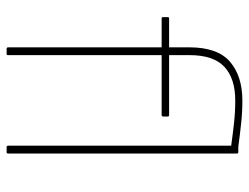

<svg xmlns="http://www.w3.org/2000/svg" viewBox="-104 -630 735 566"><g transform="rotate(90 263.0 -347.5)"><path d="M124 0Q123 0 121.5 -1Q120 -2 120 -4V-457H34Q33 -457 32 -458Q31 -459 31 -461V-475Q31 -477 32 -478Q33 -479 34 -479H120V-538Q120 -622 162.5 -658.5Q205 -695 277 -695Q310 -695 343 -691.5Q376 -688 413 -683H429Q433 -683 433 -679V-4Q433 0 429 0H414Q410 0 410 -4V-662Q374 -667 342 -670.5Q310 -674 277 -674Q212 -674 177.5 -642Q143 -610 143 -539V-479H320Q322 -479 323 -478Q324 -477 324 -475V-461Q324 -460 323 -458.5Q322 -457 320 -457H143V-4Q143 -2 142.5 -1Q142 0 140 0Z"/></g></svg>

Font: Sofia Sans Thin
Style: Regular
Weight: 250
Designer: Botio Nikoltchev, Ani Petrova
Foundry: lettersoup
Version: Version 4.101